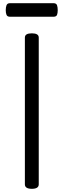

<svg xmlns="http://www.w3.org/2000/svg" viewBox="-20 -1170 399 1204"><path d="M180 14Q158 14 147 7Q136 0 136 -14V-934Q136 -948 147 -954.5Q158 -961 180 -961Q201 -961 212 -954.5Q223 -948 223 -934V-14Q223 0 212 7Q201 14 180 14ZM43 -1065Q26 -1065 21 -1076.5Q16 -1088 16 -1106Q16 -1125 21 -1137.5Q26 -1150 43 -1150H315Q333 -1150 337.5 -1137.5Q342 -1125 342 -1106Q342 -1088 337.5 -1076.5Q333 -1065 315 -1065Z"/></svg>

Font: Playwrite HU
Style: Regular
Weight: 400
Designer: Veronika Burian, José Scaglione
Foundry: TypeTogether
Version: Version 1.002